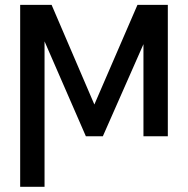

<svg xmlns="http://www.w3.org/2000/svg" viewBox="-20 -548 756 772"><path d="M359.4 -127.8 532.7 -528.4H654.8V0H556.8V-370.4L393.5 0H325.3L159.1 -381.7V203.1H61.1V-528.4H187.5Z"/></svg>

Font: Inter UI
Style: Regular
Weight: 400
Designer: Rasmus Andersson
Foundry: rsms
Version: Version 2.2